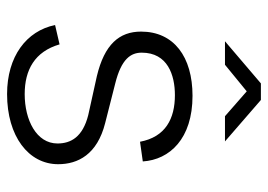

<svg xmlns="http://www.w3.org/2000/svg" viewBox="-130 -636 775 556"><g transform="rotate(90 258.0 -357.5)"><path d="M316 -621H389L269 -725H221L99 -621H167L244 -684ZM252 10C374 10 455 -52 455 -138C455 -195 427 -251 336 -274L222 -303C149 -321 132 -349 132 -380C132 -455 197 -476 255 -476C323 -476 376 -449 390 -375L447 -383C442 -461 381 -527 257 -527C144 -527 71 -473 71 -378C71 -315 108 -272 200 -250L313 -225C376 -209 395 -175 395 -136C395 -75 327 -41 252 -41C182 -41 129 -70 108 -142L52 -129C69 -46 143 10 252 10Z"/></g></svg>

Font: United Sans ExtraLight
Style: Regular
Weight: 200
Designer: Pablo Impallari, Rodrigo Fuenzalida (Modified by Dan O. Williams)
Version: Version 1.000;PS 001.000;hotconv 1.0.88;makeotf.lib2.5.64775